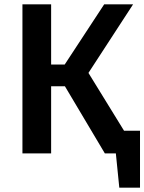

<svg xmlns="http://www.w3.org/2000/svg" viewBox="-20 -711 669 890"><path d="M281 -311H217V0H84V-691H217V-412H280L463 -691H597L390 -373L555 -105H629V159H533L517 0H466Z"/></svg>

Font: Qnwhxotralxmqkhsjrfbfhwcoqn
Style: Regular
Weight: 500
Designer: Carrois Corporate & Edenspiekermann
Foundry: Carrois Corporate GbR & Edenspiekermann AG
Version: Version 2.001